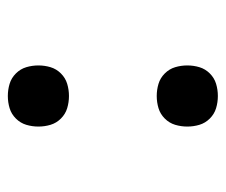

<svg xmlns="http://www.w3.org/2000/svg" viewBox="-63 -505 576 490"><g transform="rotate(90 225.0 -260.0)"><path d="M225 -372Q209 -372 194 -376.5Q179 -381 167.5 -392.5Q156 -404 151.5 -419Q147 -434 147 -450Q147 -466 151.5 -481Q156 -496 167.5 -507.5Q179 -519 194 -523.5Q209 -528 225 -528Q241 -528 256 -523.5Q271 -519 282.5 -507.5Q294 -496 298.5 -481Q303 -466 303 -450Q303 -434 298.5 -419Q294 -404 282.5 -392.5Q271 -381 256 -376.5Q241 -372 225 -372ZM225 8Q209 8 194 3.5Q179 -1 167.5 -12.5Q156 -24 151.5 -39Q147 -54 147 -70Q147 -86 151.5 -101Q156 -116 167.5 -127.5Q179 -139 194 -143.5Q209 -148 225 -148Q241 -148 256 -143.5Q271 -139 282.5 -127.5Q294 -116 298.5 -101Q303 -86 303 -70Q303 -54 298.5 -39Q294 -24 282.5 -12.5Q271 -1 256 3.5Q241 8 225 8Z"/></g></svg>

Font: Zed Sans Extended
Style: Regular
Weight: 400
Width: 7
Designer: Belleve Invis
Foundry: Belleve Invis
Version: Version 1.0.0; ttfautohint (v1.8.4)